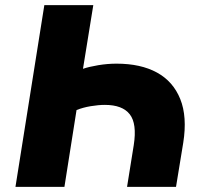

<svg xmlns="http://www.w3.org/2000/svg" viewBox="-20 -725 801 745"><path d="M40 0 152 -705H342L302 -458Q325 -466 361 -472Q397 -478 432 -478Q526 -478 589 -443.5Q652 -409 679.5 -340.5Q707 -272 691 -171L663 0H473L499 -162Q512 -245 483.5 -281.5Q455 -318 387 -318Q362 -318 332 -313Q302 -308 277 -298L230 0Z"/></svg>

Font: Nunito Sans 8pt Black
Style: Italic
Weight: 900
Italic angle: -9°
Version: Version 3.101;gftools[0.9.27]